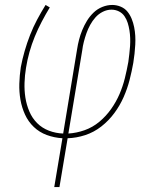

<svg xmlns="http://www.w3.org/2000/svg" viewBox="-20 -550 640 775"><path d="M199 205 232 8Q199 6 169 -5Q139 -16 116.5 -37.5Q94 -59 81 -87.5Q68 -116 62.5 -147.5Q57 -179 58 -212.5Q59 -246 64 -279Q70 -311 79.5 -344Q89 -377 101.5 -409Q114 -441 130 -471Q146 -501 164 -530L181 -520Q164 -492 148.5 -462.5Q133 -433 120.5 -402.5Q108 -372 99 -340Q90 -308 85 -276Q80 -246 79 -215.5Q78 -185 82.5 -156Q87 -127 98.5 -100Q110 -73 130 -53Q150 -33 177.5 -22.5Q205 -12 235 -11L291 -350Q294 -370 299 -389.5Q304 -409 312 -428.5Q320 -448 331 -466Q342 -484 357.5 -499Q373 -514 393 -522Q413 -530 433 -530Q451 -530 467.5 -523Q484 -516 494.5 -503Q505 -490 511.5 -474Q518 -458 521.5 -440.5Q525 -423 526 -405.5Q527 -388 526 -369.5Q525 -351 523 -333Q521 -315 518 -296Q512 -262 503 -227Q494 -192 479 -158Q464 -124 441.5 -93.5Q419 -63 389 -39.5Q359 -16 323.5 -4.5Q288 7 253 8L220 205ZM256 -11Q289 -13 321.5 -24.5Q354 -36 381 -58.5Q408 -81 428.5 -110Q449 -139 462.5 -170.5Q476 -202 484 -234.5Q492 -267 498 -300Q500 -316 502 -332Q504 -348 505 -364Q506 -380 505.5 -396Q505 -412 502.5 -427.5Q500 -443 495.5 -457.5Q491 -472 482.5 -484.5Q474 -497 460 -504Q446 -511 430 -511Q412 -511 395 -502.5Q378 -494 365.5 -480Q353 -466 344 -449.5Q335 -433 329 -416Q323 -399 318.5 -381.5Q314 -364 312 -347Z"/></svg>

Font: Iosevka Slab Thin Extended
Style: Italic
Weight: 100
Width: 7
Italic angle: -9°
Monospace: yes
Designer: Belleve Invis
Foundry: Belleve Invis
Version: Version 11.1.0; ttfautohint (v1.8.3)